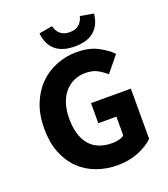

<svg xmlns="http://www.w3.org/2000/svg" viewBox="-153 -957 945 1078"><g transform="rotate(-20 319.0 -418.0)"><path d="M365 12Q298 12 239.5 -9.5Q181 -31 138 -73Q95 -115 70.5 -177.5Q46 -240 46 -322Q46 -403 71 -466.5Q96 -530 139.5 -574Q183 -618 241 -641Q299 -664 364 -664Q435 -664 486 -638Q537 -612 569 -579L492 -485Q467 -507 439 -522Q411 -537 369 -537Q331 -537 299.5 -522.5Q268 -508 245 -481Q222 -454 209.5 -415Q197 -376 197 -327Q197 -226 242.5 -170.5Q288 -115 380 -115Q400 -115 419 -120Q438 -125 450 -135V-247H342V-367H580V-67Q546 -34 490 -11Q434 12 365 12ZM367 -697Q292 -697 251.5 -732Q211 -767 204 -834L284 -848Q291 -817 312 -799.5Q333 -782 367 -782Q401 -782 422 -799.5Q443 -817 450 -848L530 -834Q523 -767 482.5 -732Q442 -697 367 -697Z"/></g></svg>

Font: TT Toshiba Sans
Style: Bold
Weight: 700
Designer: Paul D. Hunt
Foundry: Toshiba Corporation
Version: Version 2.020;PS 2.000;hotconv 1.0.86;makeotf.lib2.5.63406